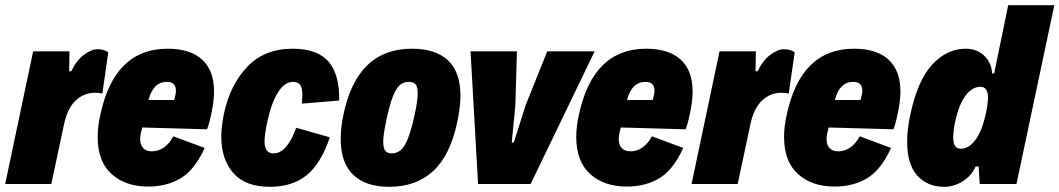

<svg xmlns="http://www.w3.org/2000/svg" viewBox="-32 -710 4089 741"><path d="M96 -512H236L235 -435H243Q263 -477 292 -498.5Q321 -520 344 -520Q370 -520 386 -508L363 -349Q351 -352 332 -352Q290 -351 259 -321Q228 -291 215 -230L166 0H-12Z M794 -357Q794 -322 785 -278Q783 -268 778 -246.5Q773 -225 767 -211L517 -218Q509 -189 509 -174Q509 -150 521 -138Q533 -126 554 -126Q580 -126 601.5 -141.5Q623 -157 637 -184L758 -139Q719 -54 665.5 -22Q612 10 540 10Q452 10 398.5 -38.5Q345 -87 345 -181Q345 -222 355 -266Q409 -522 615 -522Q702 -522 748 -480Q794 -438 794 -357ZM541 -324H640Q647 -347 647 -360Q647 -394 612 -394Q559 -394 541 -324Z M822 -183Q822 -220 832 -270Q856 -383 922.5 -452.5Q989 -522 1097 -522Q1193 -522 1236 -472Q1279 -422 1277 -322L1133 -310Q1135 -336 1135 -344Q1135 -371 1126.5 -382.5Q1118 -394 1099 -394Q1066 -394 1040.5 -353Q1015 -312 999 -238Q989 -188 989 -165Q989 -141 997.5 -129.5Q1006 -118 1024 -118Q1050 -118 1072.5 -144Q1095 -170 1111 -217L1241 -180Q1206 -77 1150.5 -33Q1095 11 1010 11Q915 11 868.5 -42Q822 -95 822 -183Z M1283 -173Q1283 -221 1294 -270Q1347 -522 1558 -522Q1649 -522 1697 -477Q1745 -432 1745 -341Q1745 -297 1733 -240Q1706 -111 1640 -50Q1574 11 1470 11Q1380 11 1331.5 -35Q1283 -81 1283 -173ZM1569 -271Q1580 -321 1580 -350Q1580 -377 1571 -385.5Q1562 -394 1546 -394Q1526 -394 1511.5 -382Q1497 -370 1484 -337Q1471 -304 1458 -241Q1447 -188 1447 -164Q1447 -137 1455.5 -127.5Q1464 -118 1479 -118Q1500 -118 1515 -131Q1530 -144 1543 -177Q1556 -210 1569 -271Z M1784 -512H1963L1957 -305L1943 -160H1951L1997 -305L2080 -512H2263L2016 0H1813Z M2641 -357Q2641 -322 2632 -278Q2630 -268 2625 -246.5Q2620 -225 2614 -211L2364 -218Q2356 -189 2356 -174Q2356 -150 2368 -138Q2380 -126 2401 -126Q2427 -126 2448.5 -141.5Q2470 -157 2484 -184L2605 -139Q2566 -54 2512.5 -22Q2459 10 2387 10Q2299 10 2245.5 -38.5Q2192 -87 2192 -181Q2192 -222 2202 -266Q2256 -522 2462 -522Q2549 -522 2595 -480Q2641 -438 2641 -357ZM2388 -324H2487Q2494 -347 2494 -360Q2494 -394 2459 -394Q2406 -394 2388 -324Z M2745 -512H2885L2884 -435H2892Q2912 -477 2941 -498.5Q2970 -520 2993 -520Q3019 -520 3035 -508L3012 -349Q3000 -352 2981 -352Q2939 -351 2908 -321Q2877 -291 2864 -230L2815 0H2637Z M3443 -357Q3443 -322 3434 -278Q3432 -268 3427 -246.5Q3422 -225 3416 -211L3166 -218Q3158 -189 3158 -174Q3158 -150 3170 -138Q3182 -126 3203 -126Q3229 -126 3250.5 -141.5Q3272 -157 3286 -184L3407 -139Q3368 -54 3314.5 -22Q3261 10 3189 10Q3101 10 3047.5 -38.5Q2994 -87 2994 -181Q2994 -222 3004 -266Q3058 -522 3264 -522Q3351 -522 3397 -480Q3443 -438 3443 -357ZM3190 -324H3289Q3296 -347 3296 -360Q3296 -394 3261 -394Q3208 -394 3190 -324Z M4037 -690 3891 0H3749L3745 -68L3733 -67Q3717 -31 3683 -10Q3649 11 3612 11Q3547 11 3508 -32.5Q3469 -76 3469 -163Q3469 -212 3482 -271Q3510 -401 3566.5 -461.5Q3623 -522 3695 -522Q3739 -522 3767 -494.5Q3795 -467 3797 -426L3805 -427L3859 -690ZM3773 -273Q3781 -311 3781 -333Q3781 -375 3752 -375Q3720 -375 3694.5 -341Q3669 -307 3655 -243Q3647 -208 3647 -179Q3647 -157 3654 -146.5Q3661 -136 3676 -136Q3708 -136 3733.5 -171.5Q3759 -207 3773 -273Z"/></svg>

Font: Decalotype Black Italic
Style: Regular
Weight: 900
Italic angle: -12°
Designer: Alfredo Marco Pradil
Foundry: Alfredo Marco Pradil
Version: Version 1.0